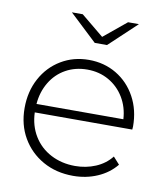

<svg xmlns="http://www.w3.org/2000/svg" viewBox="-77 -732 696 801"><g transform="rotate(10 270.5 -331.5)"><path d="M496 -229H83Q85 -173 111.5 -129.5Q138 -86 184 -62Q230 -38 287 -38Q333 -38 373.5 -55Q414 -72 440 -105L467 -75Q436 -37 388.5 -16.5Q341 4 286 4Q214 4 158 -27.5Q102 -59 70 -114Q38 -169 38 -240Q38 -310 68 -365.5Q98 -421 150.5 -452.5Q203 -484 268 -484Q333 -484 385 -453Q437 -422 467 -367Q497 -312 497 -242ZM84 -265H452Q449 -316 424.5 -356.5Q400 -397 359.5 -420Q319 -443 268.5 -443Q218 -443 177.5 -420.5Q137 -398 112.5 -357Q88 -316 84 -265ZM447 -667 331 -558H279L163 -667H209L305 -588L401 -667Z"/></g></svg>

Font: Montserrat Ace
Style: Light
Weight: 300
Designer: Julieta Ulanovsky
Foundry: Julieta Ulanovsky
Version: Version 1